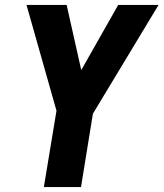

<svg xmlns="http://www.w3.org/2000/svg" viewBox="-20 -755 660 775"><path d="M157 0H307L355 -296L620 -735H457L308 -472L249 -735H87L208 -308Z"/></svg>

Font: Iosevka Sparkle Heavy
Style: Italic
Weight: 900
Italic angle: -9°
Designer: Belleve Invis
Foundry: Belleve Invis
Version: Version 4.5.0; ttfautohint (v1.8.3)